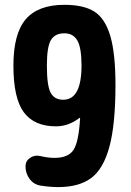

<svg xmlns="http://www.w3.org/2000/svg" viewBox="-20 -760 540 790"><path d="M240.2 -349.6Q315.4 -349.6 315.4 -490.2Q315.4 -563.5 298.3 -593.3Q281.2 -623 245.1 -623Q206.1 -623 189.5 -595.2Q172.9 -567.4 172.9 -490.2Q172.9 -407.2 188.5 -378.4Q204.1 -349.6 240.2 -349.6ZM245.1 -740.2Q324.2 -740.2 368.2 -712.4Q412.1 -684.6 433.6 -612.8Q455.1 -541 455.1 -410.2Q455.1 -248 430.2 -156.2Q405.3 -64.5 355 -27.3Q304.7 9.8 219.7 9.8Q186.5 9.8 148.4 3.9Q120.1 0 102.5 -22.9Q85 -45.9 85 -75.2Q85 -97.7 103.5 -110.4Q122.1 -123 144.5 -118.2Q176.8 -110.4 205.1 -110.4Q259.8 -110.4 281.7 -142.1Q303.7 -173.8 309.6 -273.4Q309.6 -275.4 308.6 -275.4Q307.6 -275.4 306.6 -274.4Q261.7 -240.2 210 -240.2Q121.1 -240.2 78.1 -297.9Q35.2 -355.5 35.2 -490.2Q35.2 -621.1 85.9 -680.7Q136.7 -740.2 245.1 -740.2Z"/></svg>

Font: Rounded-X Mgen+ 2m bold
Style: Bold
Weight: 700
Designer: [Source Han Sans]
Ryoko NISHIZUKA  (kana & ideographs); Paul D. Hunt (Latin, Greek & Cyrillic); Wenlong ZHANG  (bopomofo
Version: Version 1.059.20150602